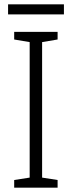

<svg xmlns="http://www.w3.org/2000/svg" viewBox="-20 -860 329 880"><path d="M244 0H45V-35L116 -46V-667L45 -679V-714H244V-679L173 -667V-46L244 -35ZM273 -840V-794H17V-840Z"/></svg>

Font: Noto Sans Tamil SemiCondensed Light
Style: Regular
Weight: 300
Width: 4
Designer: Jelle Bosma - Monotype Design Team
Foundry: Monotype Imaging Inc.
Version: Version 2.004; ttfautohint (v1.8.4.7-5d5b)